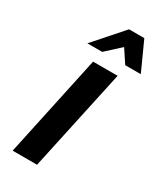

<svg xmlns="http://www.w3.org/2000/svg" viewBox="-226 -996 909 1077"><g transform="rotate(30 229.0 -458.0)"><path d="M50 0 191 -658H350L208 0ZM112 -731 275 -916H374L328 -841L208 -731ZM357 -731 285 -840 275 -916H374L458 -731Z"/></g></svg>

Font: Ysabeau Infant ExtraBold
Style: Italic
Weight: 800
Italic angle: -12°
Designer: Christian Thalmann (Catharsis Fonts)
Version: Version 2.001;gftools[0.9.30]; featfreeze: ss01,ss02,lnum